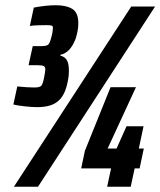

<svg xmlns="http://www.w3.org/2000/svg" viewBox="-20 -713 612 733"><path d="M122 -304Q102 -304 75 -307Q48 -310 31 -314L46 -383Q65 -381 82 -380Q99 -379 111 -379Q130 -379 136.5 -384.5Q143 -390 148 -415Q150 -426 151.5 -434.5Q153 -443 153 -448Q153 -458 146.5 -461Q140 -464 123 -464H89L105 -537H139Q157 -537 164 -542.5Q171 -548 178 -579Q180 -586 181 -594.5Q182 -603 182 -607Q182 -614 176.5 -615.5Q171 -617 157 -617Q144 -617 126 -616.5Q108 -616 94 -614L109 -684Q129 -688 151 -690.5Q173 -693 193 -693Q233 -693 256 -679Q279 -665 279 -624Q279 -608 276 -593.5Q273 -579 269 -566Q259 -539 244.5 -523.5Q230 -508 211 -504L210 -501Q228 -496 235.5 -483Q243 -470 243 -443Q243 -424 240 -408.5Q237 -393 233 -379Q225 -352 210.5 -335.5Q196 -319 174.5 -311.5Q153 -304 122 -304ZM33 0 481 -688H572L125 0ZM389 0 404 -70H290L304 -137L402 -380H499L391 -146H425L463 -231H528L510 -146H529L513 -70H494L479 0Z"/></svg>

Font: Saira Condensed Black
Style: Italic
Weight: 900
Width: 3
Italic angle: -12°
Designer: Hector Gatti with collaboration of the Omnibus-Type team
Foundry: Omnibus-Type
Version: Version 1.101